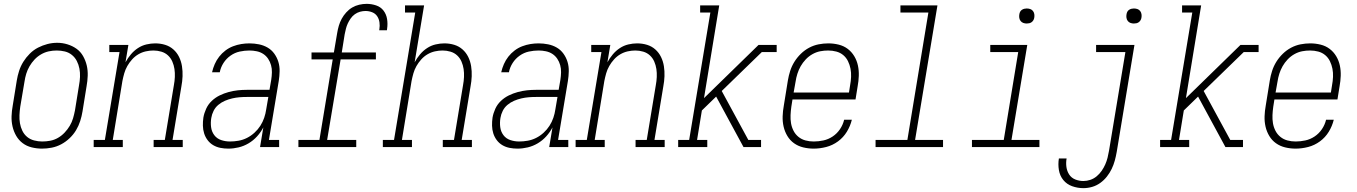

<svg xmlns="http://www.w3.org/2000/svg" viewBox="-20 -763 7040 996"><path d="M198 8Q171 8 144.5 1.5Q118 -5 97.5 -20.5Q77 -36 64 -58.5Q51 -81 45 -107Q39 -133 40 -160.5Q41 -188 46 -215L67 -345Q71 -370 79 -395Q87 -420 101 -442.5Q115 -465 134.5 -484.5Q154 -504 177.5 -516Q201 -528 226 -534.5Q251 -541 277 -541Q304 -541 330 -533Q356 -525 377 -510Q398 -495 411 -472Q424 -449 430 -423.5Q436 -398 435 -370Q434 -342 429 -315L408 -185Q404 -160 396 -135Q388 -110 374.5 -87.5Q361 -65 341 -46Q321 -27 297.5 -14.5Q274 -2 248.5 3Q223 8 198 8ZM199 -29Q220 -29 241 -33Q262 -37 281 -48Q300 -59 315.5 -75.5Q331 -92 342 -110.5Q353 -129 359 -149.5Q365 -170 369 -191L390 -321Q394 -342 395 -364Q396 -386 392 -407Q388 -428 378.5 -446.5Q369 -465 353 -478Q337 -491 316.5 -496Q296 -501 274 -501Q253 -501 232.5 -496.5Q212 -492 193 -481Q174 -470 159 -454Q144 -438 133 -419Q122 -400 116 -380Q110 -360 107 -339L85 -209Q82 -188 81 -166Q80 -144 83.5 -123.5Q87 -103 96 -84.5Q105 -66 120.5 -53Q136 -40 157 -34.5Q178 -29 199 -29Z M466 0V-37H524L600 -493H547V-530H646L631 -440Q643 -462 659 -481Q675 -500 695.5 -513.5Q716 -527 739.5 -532.5Q763 -538 785 -538Q812 -538 836.5 -530.5Q861 -523 879.5 -506.5Q898 -490 909 -467.5Q920 -445 924 -419.5Q928 -394 927 -367.5Q926 -341 921 -315L875 -37H928V0H777V-37H835L882 -321Q886 -342 887 -363.5Q888 -385 885 -405Q882 -425 874 -443.5Q866 -462 851.5 -475.5Q837 -489 817 -495Q797 -501 776 -501Q756 -501 736 -496.5Q716 -492 698 -481.5Q680 -471 665.5 -455Q651 -439 640.5 -420.5Q630 -402 624.5 -382.5Q619 -363 615 -343L565 -37H617V0Z M1165 8Q1143 8 1123 4Q1103 0 1086 -10Q1069 -20 1057 -36Q1045 -52 1039 -71Q1033 -90 1032.5 -111Q1032 -132 1035 -153Q1039 -176 1049.5 -199Q1060 -222 1078.5 -239.5Q1097 -257 1119.5 -268Q1142 -279 1166 -285.5Q1190 -292 1213.5 -294.5Q1237 -297 1260 -297H1378L1387 -349Q1390 -368 1390.5 -387.5Q1391 -407 1386 -425Q1381 -443 1371 -458Q1361 -473 1346 -483Q1331 -493 1312 -497Q1293 -501 1274 -501Q1249 -501 1223.5 -495.5Q1198 -490 1176 -474.5Q1154 -459 1139.5 -436.5Q1125 -414 1120 -388H1080Q1085 -410 1094 -430.5Q1103 -451 1117 -469Q1131 -487 1149.5 -501Q1168 -515 1189 -523Q1210 -531 1231.5 -534.5Q1253 -538 1274 -538Q1299 -538 1323.5 -533Q1348 -528 1368.5 -516Q1389 -504 1403 -484.5Q1417 -465 1424 -442Q1431 -419 1430.5 -393.5Q1430 -368 1426 -343L1375 -37H1428V0H1329L1346 -102Q1333 -77 1313.5 -55.5Q1294 -34 1269.5 -19.5Q1245 -5 1218 1.5Q1191 8 1165 8ZM1173 -29Q1195 -29 1217.5 -33Q1240 -37 1261 -47.5Q1282 -58 1300 -74.5Q1318 -91 1330.5 -110.5Q1343 -130 1350.5 -152Q1358 -174 1361 -196L1372 -260H1260Q1241 -260 1222.5 -258.5Q1204 -257 1184.5 -252.5Q1165 -248 1146.5 -240Q1128 -232 1112.5 -219Q1097 -206 1088 -188Q1079 -170 1076 -151Q1072 -127 1075 -103.5Q1078 -80 1091.5 -62Q1105 -44 1127 -36.5Q1149 -29 1173 -29Z M1528 0V-37H1637L1706 -455H1596V-491H1712L1729 -591Q1732 -610 1737.5 -629Q1743 -648 1752.5 -665.5Q1762 -683 1776 -698.5Q1790 -714 1807 -724Q1824 -734 1843.5 -738.5Q1863 -743 1882 -743Q1907 -743 1931 -735Q1955 -727 1969.5 -708Q1984 -689 1988 -664Q1992 -639 1988 -613Q1988 -611 1987.5 -609Q1987 -607 1987 -606H1947Q1947 -607 1947.5 -608.5Q1948 -610 1948 -611Q1951 -629 1948.5 -647Q1946 -665 1936.5 -679Q1927 -693 1910.5 -699.5Q1894 -706 1876 -706Q1862 -706 1847.5 -702Q1833 -698 1820.5 -689Q1808 -680 1799 -667Q1790 -654 1784 -641Q1778 -628 1774.5 -614Q1771 -600 1768 -585L1753 -491H1930V-455H1747L1677 -37H1828V0Z M1966 0V-37H2024L2134 -698H2081V-735H2180L2131 -440Q2143 -462 2159 -481Q2175 -500 2195.5 -513.5Q2216 -527 2239.5 -532.5Q2263 -538 2285 -538Q2312 -538 2336.5 -530.5Q2361 -523 2379.5 -506.5Q2398 -490 2409 -467.5Q2420 -445 2424 -419.5Q2428 -394 2427 -367.5Q2426 -341 2421 -315L2375 -37H2428V0H2277V-37H2335L2382 -321Q2386 -342 2387 -363.5Q2388 -385 2385 -405Q2382 -425 2374 -443.5Q2366 -462 2351.5 -475.5Q2337 -489 2317 -495Q2297 -501 2276 -501Q2256 -501 2236 -496.5Q2216 -492 2198 -481.5Q2180 -471 2165.5 -455Q2151 -439 2140.5 -420.5Q2130 -402 2124.5 -382.5Q2119 -363 2115 -343L2065 -37H2117V0Z M2665 8Q2643 8 2623 4Q2603 0 2586 -10Q2569 -20 2557 -36Q2545 -52 2539 -71Q2533 -90 2532.5 -111Q2532 -132 2535 -153Q2539 -176 2549.5 -199Q2560 -222 2578.5 -239.5Q2597 -257 2619.5 -268Q2642 -279 2666 -285.5Q2690 -292 2713.5 -294.5Q2737 -297 2760 -297H2878L2887 -349Q2890 -368 2890.5 -387.5Q2891 -407 2886 -425Q2881 -443 2871 -458Q2861 -473 2846 -483Q2831 -493 2812 -497Q2793 -501 2774 -501Q2749 -501 2723.5 -495.5Q2698 -490 2676 -474.5Q2654 -459 2639.5 -436.5Q2625 -414 2620 -388H2580Q2585 -410 2594 -430.5Q2603 -451 2617 -469Q2631 -487 2649.5 -501Q2668 -515 2689 -523Q2710 -531 2731.5 -534.5Q2753 -538 2774 -538Q2799 -538 2823.5 -533Q2848 -528 2868.5 -516Q2889 -504 2903 -484.5Q2917 -465 2924 -442Q2931 -419 2930.5 -393.5Q2930 -368 2926 -343L2875 -37H2928V0H2829L2846 -102Q2833 -77 2813.5 -55.5Q2794 -34 2769.5 -19.5Q2745 -5 2718 1.5Q2691 8 2665 8ZM2673 -29Q2695 -29 2717.5 -33Q2740 -37 2761 -47.5Q2782 -58 2800 -74.5Q2818 -91 2830.5 -110.5Q2843 -130 2850.5 -152Q2858 -174 2861 -196L2872 -260H2760Q2741 -260 2722.5 -258.5Q2704 -257 2684.5 -252.5Q2665 -248 2646.5 -240Q2628 -232 2612.5 -219Q2597 -206 2588 -188Q2579 -170 2576 -151Q2572 -127 2575 -103.5Q2578 -80 2591.5 -62Q2605 -44 2627 -36.5Q2649 -29 2673 -29Z M2966 0V-37H3024L3100 -493H3047V-530H3146L3131 -440Q3143 -462 3159 -481Q3175 -500 3195.5 -513.5Q3216 -527 3239.5 -532.5Q3263 -538 3285 -538Q3312 -538 3336.5 -530.5Q3361 -523 3379.5 -506.5Q3398 -490 3409 -467.5Q3420 -445 3424 -419.5Q3428 -394 3427 -367.5Q3426 -341 3421 -315L3375 -37H3428V0H3277V-37H3335L3382 -321Q3386 -342 3387 -363.5Q3388 -385 3385 -405Q3382 -425 3374 -443.5Q3366 -462 3351.5 -475.5Q3337 -489 3317 -495Q3297 -501 3276 -501Q3256 -501 3236 -496.5Q3216 -492 3198 -481.5Q3180 -471 3165.5 -455Q3151 -439 3140.5 -420.5Q3130 -402 3124.5 -382.5Q3119 -363 3115 -343L3065 -37H3117V0Z M3498 0V-37H3555L3665 -698H3612V-735H3711L3632 -254L3915 -530H4009V-493H3932L3724 -291L3862 -37H3928V0H3837L3747 -166L3695 -262L3621 -190L3596 -37H3649V0Z M4201 8Q4173 8 4146.5 1.5Q4120 -5 4099 -20Q4078 -35 4064.5 -57.5Q4051 -80 4045 -106Q4039 -132 4040 -160Q4041 -188 4046 -215L4067 -345Q4071 -370 4079 -395Q4087 -420 4101 -442.5Q4115 -465 4134.5 -484Q4154 -503 4177.5 -515.5Q4201 -528 4226.5 -533Q4252 -538 4277 -538Q4304 -538 4330.5 -531.5Q4357 -525 4377.5 -509.5Q4398 -494 4411.5 -471.5Q4425 -449 4430.5 -423Q4436 -397 4435 -369.5Q4434 -342 4429 -315L4418 -247H4091L4085 -209Q4082 -188 4081 -166Q4080 -144 4083.5 -123.5Q4087 -103 4096.5 -84.5Q4106 -66 4122 -53Q4138 -40 4158.5 -34.5Q4179 -29 4201 -29Q4226 -29 4251.5 -34.5Q4277 -40 4299.5 -55Q4322 -70 4337.5 -93Q4353 -116 4359 -142H4399Q4391 -109 4373 -79.5Q4355 -50 4327 -29.5Q4299 -9 4266 -0.5Q4233 8 4201 8ZM4384 -283 4390 -321Q4394 -342 4395 -364Q4396 -386 4392 -406.5Q4388 -427 4379 -445.5Q4370 -464 4354.5 -477Q4339 -490 4318.5 -495.5Q4298 -501 4276 -501Q4255 -501 4234.5 -497Q4214 -493 4194.5 -482Q4175 -471 4159.5 -454.5Q4144 -438 4133.5 -419.5Q4123 -401 4116.5 -380.5Q4110 -360 4107 -339L4097 -283Z M4522 0V-37H4687L4796 -698H4651V-735H4843L4727 -37H4872V0Z M5022 0V-37H5187L5262 -493H5117V-530H5309L5227 -37H5372V0ZM5306 -641Q5297 -641 5288.5 -644Q5280 -647 5274.5 -654Q5269 -661 5267.5 -670.5Q5266 -680 5268 -690Q5269 -696 5272 -702Q5275 -708 5281 -712Q5287 -716 5293.5 -717.5Q5300 -719 5306 -719Q5316 -719 5324.5 -716Q5333 -713 5338.5 -706Q5344 -699 5345.5 -689.5Q5347 -680 5345 -670Q5344 -664 5340.5 -658Q5337 -652 5331.5 -648Q5326 -644 5319.5 -642.5Q5313 -641 5306 -641Z M5600 213Q5570 213 5542 203Q5514 193 5496 171Q5478 149 5473 119Q5468 89 5473 59H5513Q5509 81 5512 103Q5515 125 5526.5 142.5Q5538 160 5558 168Q5578 176 5600 176Q5618 176 5636 170Q5654 164 5669 151.5Q5684 139 5695 123Q5706 107 5713.5 90Q5721 73 5725.5 55Q5730 37 5733 19L5818 -493H5666V-530H5865L5773 25Q5769 48 5763 70Q5757 92 5747 113Q5737 134 5722 153Q5707 172 5687.5 186Q5668 200 5645.5 206.5Q5623 213 5600 213ZM5862 -641Q5853 -641 5844.5 -644Q5836 -647 5830.5 -654Q5825 -661 5823.5 -670.5Q5822 -680 5824 -690Q5825 -696 5828 -702Q5831 -708 5837 -712Q5843 -716 5849.5 -717.5Q5856 -719 5862 -719Q5872 -719 5880.5 -716Q5889 -713 5894.5 -706Q5900 -699 5901.5 -689.5Q5903 -680 5901 -670Q5900 -664 5896.5 -658Q5893 -652 5887.5 -648Q5882 -644 5875.5 -642.5Q5869 -641 5862 -641Z M5998 0V-37H6055L6165 -698H6112V-735H6211L6132 -254L6415 -530H6509V-493H6432L6224 -291L6362 -37H6428V0H6337L6247 -166L6195 -262L6121 -190L6096 -37H6149V0Z M6701 8Q6673 8 6646.5 1.5Q6620 -5 6599 -20Q6578 -35 6564.5 -57.5Q6551 -80 6545 -106Q6539 -132 6540 -160Q6541 -188 6546 -215L6567 -345Q6571 -370 6579 -395Q6587 -420 6601 -442.5Q6615 -465 6634.5 -484Q6654 -503 6677.5 -515.5Q6701 -528 6726.5 -533Q6752 -538 6777 -538Q6804 -538 6830.5 -531.5Q6857 -525 6877.5 -509.5Q6898 -494 6911.5 -471.5Q6925 -449 6930.5 -423Q6936 -397 6935 -369.5Q6934 -342 6929 -315L6918 -247H6591L6585 -209Q6582 -188 6581 -166Q6580 -144 6583.5 -123.5Q6587 -103 6596.5 -84.5Q6606 -66 6622 -53Q6638 -40 6658.5 -34.5Q6679 -29 6701 -29Q6726 -29 6751.5 -34.5Q6777 -40 6799.5 -55Q6822 -70 6837.5 -93Q6853 -116 6859 -142H6899Q6891 -109 6873 -79.5Q6855 -50 6827 -29.5Q6799 -9 6766 -0.5Q6733 8 6701 8ZM6884 -283 6890 -321Q6894 -342 6895 -364Q6896 -386 6892 -406.5Q6888 -427 6879 -445.5Q6870 -464 6854.5 -477Q6839 -490 6818.5 -495.5Q6798 -501 6776 -501Q6755 -501 6734.5 -497Q6714 -493 6694.5 -482Q6675 -471 6659.5 -454.5Q6644 -438 6633.5 -419.5Q6623 -401 6616.5 -380.5Q6610 -360 6607 -339L6597 -283Z"/></svg>

Font: Iosevka Slab XLtObl
Style: Regular
Weight: 200
Italic angle: -9°
Monospace: yes
Designer: Belleve Invis
Foundry: Belleve Invis
Version: Version 11.1.1; ttfautohint (v1.8.3)